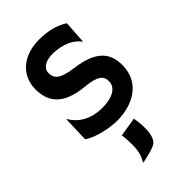

<svg xmlns="http://www.w3.org/2000/svg" viewBox="-283 -756 1148 1148"><g transform="rotate(-45 291.5 -181.5)"><path d="M62.5 -44.9C116.7 -7.3 216.8 12.2 278.3 12.2C403.3 12.2 534.2 -48.8 534.2 -203.1C534.2 -310.1 473.1 -372.6 317.9 -392.6C206.5 -407.7 187.5 -437 187.5 -481.4C187.5 -519.5 227.1 -544.4 284.2 -544.4C361.3 -544.4 432.6 -516.1 463.4 -468.8L466.8 -469.7L476.1 -613.3C428.7 -642.1 374 -661.6 288.6 -661.6C150.9 -661.6 63.5 -581.1 63.5 -466.3C63.5 -364.7 112.3 -284.7 284.2 -268.6C378.4 -259.8 409.2 -235.8 409.2 -191.4C409.2 -130.4 346.2 -105 268.6 -105C168.5 -105 103.5 -150.4 69.8 -209.5L67.9 -208ZM234.4 93.3C238.8 126 239.7 154.3 239.7 179.7C239.3 245.1 222.2 275.4 210 296.4L212.9 299.3C282.2 285.2 313 273.9 327.6 265.1C346.2 253.9 363.8 223.6 363.8 160.6C363.8 132.8 361.8 109.9 356 73.7Z"/></g></svg>

Font: HammersmithOne
Style: Regular
Weight: 400
Designer: Nicole Fally
Foundry: Nicole Fally
Version: Version 1.003